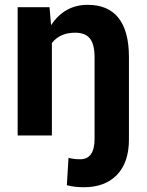

<svg xmlns="http://www.w3.org/2000/svg" viewBox="-20 -558 604 791"><path d="M184.1 -528.3 190.4 -454.1Q245.6 -538.1 341.3 -538.1Q425.3 -538.1 468 -484.4Q510.7 -430.7 511.2 -325.2V16.6Q511.2 111.3 461.9 162.4Q412.6 213.4 325.2 213.4Q287.1 213.4 255.4 205.1L262.2 92.3Q284.2 98.1 310.5 98.1Q369.6 98.1 369.6 13.7V-322.3Q369.6 -375 350.6 -399.2Q331.5 -423.3 289.6 -423.3Q227.1 -423.3 193.8 -380.9V0H52.7V-528.3Z"/></svg>

Font: SteelSelectRoboto
Style: Roboto-Bold
Weight: 700
Designer: Google
Version: Version 2.137; 2017